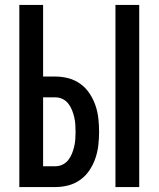

<svg xmlns="http://www.w3.org/2000/svg" viewBox="-20 -755 640 775"><path d="M446 0V-735H542V0ZM58 0V-735H154V-446H204Q231 -446 257 -439Q283 -432 305 -416Q327 -400 342 -377Q357 -354 365.5 -329Q374 -304 377 -277Q380 -250 380 -223Q380 -196 377 -169.5Q374 -143 365.5 -117.5Q357 -92 342 -69Q327 -46 305 -30Q283 -14 257 -7Q231 0 204 0ZM204 -84Q219 -84 232.5 -90.5Q246 -97 255.5 -109Q265 -121 270.5 -135Q276 -149 279.5 -163.5Q283 -178 284 -193Q285 -208 285 -223Q285 -238 284 -253Q283 -268 279.5 -282.5Q276 -297 270.5 -311Q265 -325 255.5 -337Q246 -349 232.5 -355.5Q219 -362 204 -362H154V-84Z"/></svg>

Font: Zed Mono Medium Extended
Style: Regular
Weight: 500
Width: 7
Monospace: yes
Designer: Belleve Invis
Foundry: Belleve Invis
Version: Version 1.0.0; ttfautohint (v1.8.4)